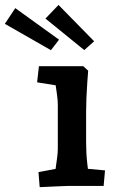

<svg xmlns="http://www.w3.org/2000/svg" viewBox="-118 -767 475 792"><path d="M45.7 5 40.7 -57 162.9 -80 104.5 -29Q107.1 -41.5 110.6 -65.3Q114.1 -89.1 117.3 -113.8Q120.5 -138.5 120.5 -152.5V-336.3Q120.5 -350.5 117.3 -375.5Q114.2 -400.5 110 -426.9Q105.9 -453.4 102.9 -471.5L161.6 -407.1L35.1 -427.4L42.6 -494H225.5L245.7 -475.4Q244.1 -456.5 242 -425.9Q239.8 -395.3 238.5 -363.1Q237.2 -330.9 237.2 -306.3V-182.5Q237.2 -135.8 241.8 -94.5Q246.4 -53.2 250 -31.4L192.6 -75.4L315.2 -64.1L309.5 0H162.1Q155.3 0 134.7 1Q114.1 2 89.7 3Q65.4 4 45.7 5ZM92.1 -560 -98 -668.7 -55 -733.5 125.6 -603.3ZM229.6 -560.4 69.5 -690.4 123.4 -746.6 270.4 -596.7Z"/></svg>

Font: Andada Pro
Style: Regular
Weight: 400
Designer: Carolina Giovagnoli
Foundry: Huerta Tipografica
Version: Version 3.003